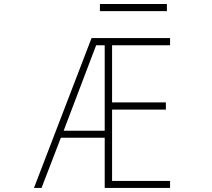

<svg xmlns="http://www.w3.org/2000/svg" viewBox="-20 -919 1040 941"><path d="M292 -278.3H493.2V-697.3H451.2ZM469.7 -864.3V-899.4H797.9V-864.3ZM813.5 -697.3H529.3V-417H793V-381.8H529.3V-32.2H813.5V2H493.2V-244.1H278.3L183.6 2H146.5L428.7 -732.4H813.5Z"/></svg>

Font: GenEi Gothic M ExtraLight
Style: Regular
Weight: 200
Designer: o_tamon (Modified); [Source Han Sans]
Ryoko NISHIZUKA  (kana & ideographs); Paul D. Hunt (Latin, Greek & Cyrillic); Wenl
Version: Version 1.1a;Original Version 1.004